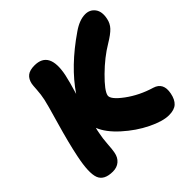

<svg xmlns="http://www.w3.org/2000/svg" viewBox="-182 -882 1063 1063"><g transform="rotate(-45 349.0 -350.5)"><path d="M120.1 12.2Q51.8 12.2 34.9 -32.2Q18.1 -76.7 41 -187Q58.6 -273.4 93.5 -393.8Q128.4 -514.2 132.8 -537.1Q140.1 -571.8 142.1 -606Q144 -640.1 146 -649.9Q152.3 -680.2 171.6 -695.6Q190.9 -710.9 228 -710.9Q343.3 -710.9 311 -551.8Q302.7 -512.2 279.8 -436Q367.2 -564.9 528.8 -675.8Q582 -712.9 627 -712.9Q663.6 -712.9 684.3 -685.1Q705.1 -657.2 694.8 -608.9Q689 -579.1 668.5 -557.1Q647.9 -535.2 602.1 -507.8Q534.7 -467.8 468.8 -402.6Q402.8 -337.4 397 -307.1Q391.6 -279.8 457 -231.4Q522.5 -183.1 606 -158.2Q666.5 -139.6 651.9 -66.9Q644 -27.3 623 -8.1Q602.1 11.2 560.1 11.2Q512.2 11.2 441.7 -23.2Q371.1 -57.6 308.3 -114.3Q245.6 -170.9 224.1 -226.1Q219.2 -208.5 216.8 -192.9Q209.5 -159.2 206.8 -116.9Q204.1 -74.7 200.2 -56.2Q194.3 -23.9 173.1 -5.9Q151.9 12.2 120.1 12.2Z"/></g></svg>

Font: Shantell Sans Normal
Style: Italic
Weight: 800
Italic angle: -11.31°
Designer: Stephen Nixon, Anya Danilova, Shantell Martin
Foundry: Arrow Type
Version: Version 1.006;[559af2be0]